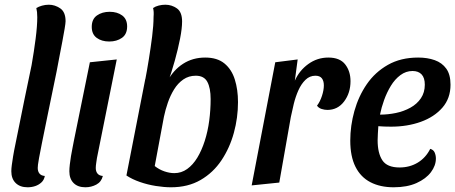

<svg xmlns="http://www.w3.org/2000/svg" viewBox="-20 -774 1931 814"><path d="M97 20Q65 20 46.5 2Q28 -16 28 -48Q28 -59 30 -74Q32 -89 35.5 -111Q39 -133 46 -166Q53 -199 62 -245Q71 -291 84 -354Q97 -417 114 -498Q124 -555 131 -609.5Q138 -664 138 -701Q138 -713 137 -722.5Q136 -732 134 -740Q144 -746 158 -750Q172 -754 187 -754Q213 -754 235.5 -738.5Q258 -723 258 -684Q258 -676 254 -652Q250 -628 244 -596.5Q238 -565 231.5 -531.5Q225 -498 220 -471Q196 -355 181 -281.5Q166 -208 157.5 -166Q149 -124 145.5 -104Q142 -84 141 -76Q140 -68 140 -62Q140 -47 147.5 -38Q155 -29 170 -28Q167 -11 155.5 -0.5Q144 10 129 15Q114 20 97 20Z M342 20Q310 20 292 2Q274 -16 274 -48Q274 -60 276 -77Q278 -94 281 -112.5Q284 -131 287.5 -147.5Q291 -164 293 -176L361 -510L475 -522L391 -104Q390 -96 388 -83.5Q386 -71 386 -62Q386 -47 393.5 -38Q401 -29 416 -28Q410 -3 388.5 8.5Q367 20 342 20ZM443 -598Q411 -598 390 -613.5Q369 -629 369 -660Q369 -693 391 -708.5Q413 -724 445 -724Q477 -724 498 -708.5Q519 -693 519 -662Q519 -629 497 -613.5Q475 -598 443 -598Z M705 20Q676 20 641 14.5Q606 9 573 -2.5Q540 -14 516 -30L596 -439L689 -429Q715 -477 756 -503.5Q797 -530 850 -530Q901 -530 931.5 -505Q962 -480 975.5 -437Q989 -394 989 -341Q989 -275 971.5 -211Q954 -147 919 -94.5Q884 -42 830.5 -11Q777 20 705 20ZM719 -40Q749 -40 773.5 -57.5Q798 -75 816.5 -105.5Q835 -136 848 -176.5Q861 -217 867 -262.5Q873 -308 873 -354Q873 -401 859 -427Q845 -453 810 -453Q780 -453 757 -437Q734 -421 718 -395Q702 -369 691.5 -338.5Q681 -308 675 -279L636 -70Q655 -55 677 -47.5Q699 -40 719 -40ZM689 -416 595 -432Q603 -473 611 -522.5Q619 -572 625 -619.5Q631 -667 631 -702Q632 -714 631.5 -723Q631 -732 629 -740Q639 -747 653 -750.5Q667 -754 681 -754Q708 -754 730 -738.5Q752 -723 752 -683Q752 -654 743.5 -610.5Q735 -567 721 -516.5Q707 -466 689 -416Z M1047 12 1147 -510 1242 -522 1230 -432Q1249 -475 1287 -502.5Q1325 -530 1372 -530Q1421 -530 1443.5 -501Q1466 -472 1466 -430Q1466 -380 1439 -344Q1412 -308 1368 -308Q1356 -308 1343.5 -312Q1331 -316 1324 -326Q1337 -343 1345 -367.5Q1353 -392 1353 -412Q1353 -431 1344.5 -442Q1336 -453 1317 -453Q1293 -453 1275 -435.5Q1257 -418 1245 -391Q1233 -364 1225.5 -333.5Q1218 -303 1213 -278L1164 0Z M1649 20Q1592 20 1550.5 -1.5Q1509 -23 1487 -67Q1465 -111 1465 -178Q1465 -241 1482.5 -303.5Q1500 -366 1535 -417Q1570 -468 1624.5 -499Q1679 -530 1753 -530Q1792 -530 1823 -519Q1854 -508 1872 -483Q1890 -458 1890 -415Q1890 -357 1855.5 -317.5Q1821 -278 1764 -257.5Q1707 -237 1638 -237Q1625 -237 1609.5 -237.5Q1594 -238 1584 -239Q1583 -223 1582 -207.5Q1581 -192 1581 -179Q1581 -125 1601 -94.5Q1621 -64 1674 -64Q1717 -64 1751 -84.5Q1785 -105 1804 -143Q1818 -139 1823 -127Q1828 -115 1828 -102Q1828 -72 1807 -44Q1786 -16 1746 2Q1706 20 1649 20ZM1591 -288Q1625 -288 1658.5 -295Q1692 -302 1720 -317.5Q1748 -333 1764.5 -357.5Q1781 -382 1781 -415Q1781 -444 1767.5 -458.5Q1754 -473 1729 -473Q1701 -473 1677.5 -455.5Q1654 -438 1637 -410Q1620 -382 1608.5 -350Q1597 -318 1591 -288Z"/></svg>

Font: Sansita Swashed Light
Style: Regular
Weight: 400
Version: Version 1.003